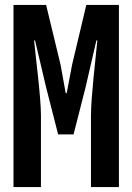

<svg xmlns="http://www.w3.org/2000/svg" viewBox="-20 -763 540 783"><path d="M35 0H147V-292C147 -367 126 -524 119 -598H123L168 -407L217 -215H280L329 -407L373 -598H377C370 -524 351 -367 351 -292V0H465V-743H332L274 -499L252 -383H248L227 -499L168 -743H35Z"/></svg>

Font: Noto Sans Mono CJK HK
Style: Bold
Weight: 700
Designer: Ryoko NISHIZUKA 西塚涼子 (kana, bopomofo & ideographs); Paul D. Hunt (Latin, Greek & Cyrillic); Sandoll Communications 산돌커뮤니
Foundry: Adobe
Version: Version 2.004;hotconv 1.0.118;makeotfexe 2.5.65603